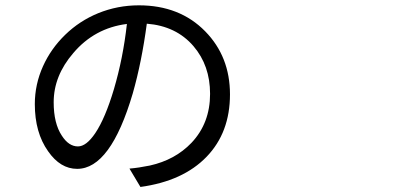

<svg xmlns="http://www.w3.org/2000/svg" viewBox="-20 -705 1540 735"><path d="M517.6 10.7 475.6 -59.6Q510.7 -62.5 553.7 -71.3Q650.4 -92.8 712.9 -158.2Q784.2 -233.4 784.2 -345.7Q784.2 -454.1 720.7 -528.3Q654.3 -605.5 542 -614.3Q522.5 -467.8 488.3 -347.7Q403.3 -58.6 275.4 -58.6Q210.9 -58.6 164.1 -126Q113.3 -197.3 113.3 -306.6Q113.3 -381.8 144.5 -451.2Q174.8 -518.6 229.5 -571.8Q284.2 -625 355.5 -654.3Q429.7 -684.6 511.7 -684.6Q668 -684.6 765.6 -585Q860.4 -488.3 860.4 -343.8Q860.4 -197.3 770.5 -104.5Q680.7 -11.7 517.6 10.7ZM278.3 -144.5Q310.5 -144.5 344.7 -195.3Q382.8 -252 416 -363.3Q451.2 -482.4 465.8 -613.3Q341.8 -597.7 260.7 -502Q185.5 -415 185.5 -313.5Q185.5 -232.4 216.8 -185.5Q243.2 -144.5 278.3 -144.5Z"/></svg>

Font: Bpmf GenSeki Gothic R
Style: R
Weight: 400
Foundry: But Ko
Version: Version 1.320